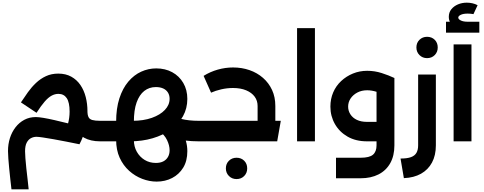

<svg xmlns="http://www.w3.org/2000/svg" viewBox="-20 -1060 3632 1440"><path d="M731 0Q660 0 611 -27Q562 -54 536.5 -107Q511 -160 511 -237V-258L630 -253L635 -229Q636 -199 643.5 -182.5Q651 -166 672 -160Q693 -154 731 -154H769V0ZM66 360Q62 326 57.5 285.5Q53 245 49 204Q45 163 42.5 128.5Q40 94 40 73Q40 21 54.5 -24.5Q69 -70 96.5 -105.5Q124 -141 162.5 -161.5Q201 -182 249 -182Q269 -182 305.5 -176Q342 -170 389.5 -159Q437 -148 491.5 -134.5Q546 -121 602 -104L576 22Q527 12 476.5 2Q426 -8 380.5 -16Q335 -24 301.5 -29Q268 -34 253 -34Q232 -34 212.5 -24Q193 -14 180.5 9.5Q168 33 168 75Q168 93 170.5 127Q173 161 177.5 202.5Q182 244 187 285.5Q192 327 195 360ZM576 22 451 -40Q476 -81 489 -128Q502 -175 502 -223Q502 -292 480.5 -324Q459 -356 418 -356Q392 -356 367 -342.5Q342 -329 315 -298Q288 -267 254 -214L137 -292Q162 -330 189.5 -368.5Q217 -407 250.5 -438.5Q284 -470 325 -489Q366 -508 417 -508Q473 -508 514.5 -485Q556 -462 583 -422.5Q610 -383 623 -332Q636 -281 636 -225Q636 -167 621 -100.5Q606 -34 576 22ZM769 0V-154Q779 -154 784 -133Q789 -112 789 -78Q789 -43 784 -21.5Q779 0 769 0Z M1155 302Q1101 302 1047 281.5Q993 261 948.5 221Q904 181 877.5 123Q851 65 851 -12V-145Q851 -247 875.5 -322.5Q900 -398 942.5 -448Q985 -498 1039 -522.5Q1093 -547 1152 -547Q1219 -547 1271.5 -518.5Q1324 -490 1354.5 -438Q1385 -386 1385 -318Q1385 -247 1352.5 -188.5Q1320 -130 1261.5 -88Q1203 -46 1124.5 -23Q1046 0 955 0H769V-154H975Q1056 -154 1118.5 -176Q1181 -198 1216.5 -235.5Q1252 -273 1252 -319Q1252 -346 1239.5 -366Q1227 -386 1204 -396.5Q1181 -407 1149 -407Q1099 -407 1062 -378Q1025 -349 1004.5 -291.5Q984 -234 984 -145V-11Q984 39 1006 78Q1028 117 1065 139.5Q1102 162 1149 162Q1182 162 1204.5 150.5Q1227 139 1239.5 117.5Q1252 96 1252 67Q1252 31 1233 -9Q1214 -49 1173 -78L1229 -165Q1385 -81 1385 74Q1385 147 1354 197.5Q1323 248 1271 275Q1219 302 1155 302ZM1470 0Q1362 0 1291 -23.5Q1220 -47 1173 -78L1247 -206Q1284 -182 1340 -168Q1396 -154 1470 -154ZM1470 0V-154Q1480 -154 1485 -133Q1490 -112 1490 -78Q1490 -43 1485 -21.5Q1480 0 1470 0ZM769 0Q759 0 754 -21.5Q749 -43 749 -78Q749 -113 754 -133.5Q759 -154 769 -154Z M1912 -60V-265Q1912 -305 1890 -335Q1868 -365 1826.5 -382.5Q1785 -400 1727 -400Q1683 -400 1639.5 -390Q1596 -380 1563 -365L1507 -491Q1557 -522 1613.5 -538Q1670 -554 1728 -554Q1794 -554 1851.5 -534Q1909 -514 1952.5 -476Q1996 -438 2020.5 -385Q2045 -332 2045 -265V-60ZM1470 0V-154H2086L2059 0ZM1470 0Q1460 0 1455 -21.5Q1450 -43 1450 -78Q1450 -113 1455 -133.5Q1460 -154 1470 -154ZM1754 283Q1720 283 1697 260Q1674 237 1674 203Q1674 168 1697 145.5Q1720 123 1754 123Q1789 123 1811.5 145.5Q1834 168 1834 203Q1834 237 1811.5 260Q1789 283 1754 283Z M2208 0V-849H2342V0Z M2500 277V123H2685Q2751 123 2777.5 100Q2804 77 2804 30V-475H2938V30Q2938 108 2907 163.5Q2876 219 2819 248Q2762 277 2685 277ZM2732 0Q2649 0 2587.5 -35Q2526 -70 2492 -129.5Q2458 -189 2458 -260Q2458 -318 2479 -367Q2500 -416 2538.5 -452Q2577 -488 2627 -508.5Q2677 -529 2734 -529Q2790 -529 2843 -512Q2896 -495 2938 -475L2882 -338Q2799 -383 2734 -383Q2692 -383 2660 -366Q2628 -349 2609.5 -321.5Q2591 -294 2591 -260Q2591 -229 2608 -202.5Q2625 -176 2656.5 -161Q2688 -146 2732 -146H2885V0Z M2984 129Q3034 129 3062.5 118.5Q3091 108 3103.5 86Q3116 64 3116 30V-501H3249V30Q3249 105 3220 159Q3191 213 3137.5 243Q3084 273 3009 276ZM3183 -624Q3149 -624 3126 -647Q3103 -670 3103 -704Q3103 -739 3126 -761.5Q3149 -784 3183 -784Q3218 -784 3240.5 -761.5Q3263 -739 3263 -704Q3263 -670 3240.5 -647Q3218 -624 3183 -624Z M3382 0V-727H3516V0ZM3488 -838Q3425 -838 3385.5 -862.5Q3346 -887 3346 -934Q3346 -967 3365 -990.5Q3384 -1014 3414.5 -1027Q3445 -1040 3481 -1040Q3502 -1040 3522.5 -1035.5Q3543 -1031 3562 -1021L3531 -954Q3522 -956 3509.5 -957Q3497 -958 3488 -958Q3455 -958 3436 -949Q3417 -940 3417 -928Q3417 -916 3436 -906.5Q3455 -897 3488 -897ZM3325 -815V-897H3575V-815Z"/></svg>

Font: Alexandria SemiBold
Style: Regular
Weight: 600
Designer: Mohamed Gaber
Foundry: Kief Type Foundry
Version: Version 5.100